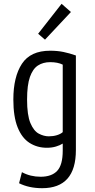

<svg xmlns="http://www.w3.org/2000/svg" viewBox="-20 -799 496 1007"><path d="M201 188Q132 188 80 162L95 104Q139 128 193 128Q251 128 280 97Q309 66 309 -9V-46Q295 -37 273.5 -30.5Q252 -24 226 -24Q175 -24 135 -49.5Q95 -75 72.5 -131Q50 -187 50 -277Q50 -396 95 -464.5Q140 -533 243 -533Q281 -533 312.5 -526.5Q344 -520 378 -508V-12Q378 188 201 188ZM236 -84Q259 -84 278.5 -90Q298 -96 309 -106V-460Q283 -473 243 -473Q206 -473 179 -455.5Q152 -438 137 -395.5Q122 -353 122 -277Q122 -195 139.5 -153.5Q157 -112 183.5 -98Q210 -84 236 -84ZM216 -591 180 -622 303 -779 352 -736Z"/></svg>

Font: Ubuntu Sans Condensed
Style: Regular
Weight: 400
Width: 3
Designer: Dalton Maag Ltd
Foundry: Dalton Maag Ltd
Version: Version 1.006; ttfautohint (v1.8.4.7-5d5b)